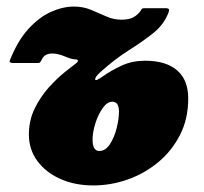

<svg xmlns="http://www.w3.org/2000/svg" viewBox="-20 -545 622 585"><path d="M10 -361Q33.5 -420.5 66.2 -456.5Q99 -492.5 135.2 -508.8Q171.5 -525 205 -525Q233.5 -525 257.5 -515Q281.5 -505 303.8 -495Q326 -485 350 -485Q374 -485 387.2 -492.8Q400.5 -500.5 408 -511.5Q411 -516 412.2 -518Q413.5 -520 420.5 -520H485Q493.5 -520 494.8 -516.5Q496 -513 493 -505.5Q478.5 -469 446.2 -443.5Q414 -418 372 -391.5Q330 -365 285.5 -325Q269.5 -310.5 270 -303.2Q270.5 -296 292 -311.5Q319.5 -331 351.5 -345.5Q383.5 -360 422 -360Q485.5 -360 519.5 -330.8Q553.5 -301.5 553.5 -245Q553.5 -183 528.5 -134Q503.5 -85 461.8 -50.5Q420 -16 368.8 2Q317.5 20 264.5 20Q208 20 163.5 0Q119 -20 93.5 -55Q68 -90 68 -135Q68 -178 85.5 -214Q103 -250 128.2 -278Q153.5 -306 176.8 -324.8Q200 -343.5 211.5 -352Q218.5 -357.5 217.2 -360.8Q216 -364 210 -364Q199 -364 177.8 -373Q156.5 -382 139 -382Q115.5 -382 107 -363Q104.5 -358 102.5 -355.5Q100.5 -353 95 -353H21Q6.5 -353 10 -361ZM262 -120Q262 -85 282.5 -85Q301.5 -85 315 -105.8Q328.5 -126.5 335.5 -154.8Q342.5 -183 342.5 -205Q342.5 -235 322 -235Q306.5 -235 292.8 -215.5Q279 -196 270.5 -169Q262 -142 262 -120Z"/></svg>

Font: Besley* Narrow Fatface
Style: Italic
Weight: 900
Width: 4
Italic angle: -13°
Designer: Owen Earl
Foundry: indestructible type*
Version: Version 3.000; ttfautohint (v1.8.3)